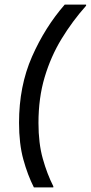

<svg xmlns="http://www.w3.org/2000/svg" viewBox="-20 -670 397 840"><path d="M128.3 150Q100.8 95.8 82.1 27.5Q63.3 -40.8 63.3 -133.3Q63.3 -293.3 120 -422.1Q176.7 -550.8 263.3 -650H356.7V-645Q296.7 -577.5 249.6 -500.4Q202.5 -423.3 175.4 -332.5Q148.3 -241.7 148.3 -132.5Q148.3 -43.3 167.1 23.8Q185.8 90.8 213.3 145V150Z"/></svg>

Font: Familjen Grotesk
Style: Italic
Weight: 400
Italic angle: -9.46201°
Designer: Anders Wikstroem, Jonas Baeckman, Matilda Gysing, Kristian Moeller
Foundry: Familjen STHLM AB
Version: Version 2.000